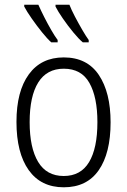

<svg xmlns="http://www.w3.org/2000/svg" viewBox="-20 -786 540 816"><path d="M251 10Q154 10 102 -63Q50 -136 50 -268Q50 -398 102.5 -470Q155 -542 251 -542Q350 -542 400 -467.5Q450 -393 450 -266Q450 -135 399.5 -62.5Q349 10 251 10ZM251 -38Q323 -38 358.5 -97Q394 -156 394 -267Q394 -373 360 -433.5Q326 -494 251 -494Q179 -494 142.5 -435.5Q106 -377 106 -267Q106 -158 142 -98Q178 -38 251 -38ZM332 -606Q315 -620 291.5 -648.5Q268 -677 247 -707.5Q226 -738 216 -758V-766H275Q283 -745 298.5 -715.5Q314 -686 330 -658.5Q346 -631 357 -616V-606ZM198 -606Q181 -621 158.5 -649Q136 -677 115 -707Q94 -737 83 -758V-766H143Q154 -741 168.5 -712.5Q183 -684 198 -658Q213 -632 225 -616V-606Z"/></svg>

Font: Noto Sans Mono ExtraCondensed Light
Style: Regular
Weight: 300
Width: 2
Designer: Monotype Design Team
Foundry: Monotype Imaging Inc.
Version: Version 2.014; ttfautohint (v1.8.4.7-5d5b)